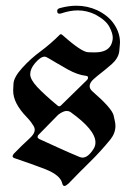

<svg xmlns="http://www.w3.org/2000/svg" viewBox="-20 -632 457 661"><path d="M189.5 -605Q217.3 -612.3 243.2 -612.3Q280.8 -612.3 314.9 -596.7Q353.5 -578.1 373.3 -548.1Q393.1 -518.1 393.1 -485.8Q393.1 -482.4 392.3 -474.9Q391.6 -467.3 390.6 -455.6Q387.7 -432.1 365.7 -412.1Q354.5 -402.3 345.7 -395Q336.9 -387.7 329.3 -381.8Q321.8 -376 315.2 -370.6Q308.6 -365.2 302.2 -359.4Q288.6 -347.2 288.6 -335.4Q288.6 -325.7 298.3 -317.4Q364.7 -259.8 371.1 -234.9Q377.4 -210 377.4 -198.7Q377.4 -173.8 360.4 -152.3Q326.7 -110.8 289.6 -74.5Q252.4 -38.1 215.8 0Q206.5 8.3 201.7 8.3Q196.3 8.3 193.8 -2Q187.5 -28.8 136.7 -49.3Q110.8 -59.1 84 -68.8Q57.1 -78.6 28.8 -87.9Q23.4 -90.3 23.4 -94.2Q23.4 -97.2 27.3 -102.5Q54.2 -130.4 83 -156.7Q99.6 -171.9 99.6 -185.1Q99.6 -187.5 98.9 -190.7Q98.1 -193.8 95.2 -199Q92.3 -204.1 86.9 -211.4Q81.5 -218.8 71.8 -229Q25.4 -276.9 25.4 -319.3Q25.4 -320.3 25.6 -326.2Q25.9 -332 26.4 -343.3Q27.3 -366.2 57.1 -398.9Q85.4 -430.2 120.1 -455.6Q154.8 -481.4 186 -512.7Q187.5 -514.2 189.5 -514.2Q192.4 -514.2 196.3 -510.3Q261.7 -452.1 284.2 -452.1Q295.4 -451.7 301 -451.7Q306.6 -451.7 307.1 -451.7Q349.1 -451.7 362.3 -477.5Q368.2 -490.2 368.2 -502.4Q368.2 -517.6 356.4 -540Q344.2 -562.5 309.1 -581.5Q279.8 -596.2 247.6 -596.2Q221.7 -596.2 192.4 -586.4Q189 -585 185.1 -585Q178.7 -585 177.7 -589.1Q176.8 -593.3 176.8 -594.7Q176.8 -602.5 189.5 -605ZM178.7 -268.1Q181.2 -266.1 184.1 -266.1Q187 -266.1 189.5 -268.6L280.3 -357.4Q283.2 -361.3 283.2 -364.3Q283.2 -365.2 282.2 -367.9Q281.2 -370.6 275.4 -371.1Q248 -374 213.9 -392.6Q186.5 -408.2 170.7 -417.5Q154.8 -426.8 149.4 -430.2Q138.2 -437 133.8 -437Q119.6 -437 100.6 -414.6Q84 -395 84 -376.5Q84 -358.4 108.4 -332.3Q132.8 -306.2 178.7 -268.1ZM111.3 -166.5Q109.4 -163.1 109.4 -160.6Q109.4 -156.7 114.3 -153.8Q149.4 -137.7 183.8 -122.1Q218.3 -106.4 253.4 -91.8Q259.3 -89.4 264.2 -89.4Q283.2 -89.4 302.2 -119.6Q308.6 -129.4 308.6 -141.6Q308.6 -185.1 222.2 -246.6Q216.8 -250 209.5 -250Q197.3 -250 180.2 -236.8Z"/></svg>

Font: UnifrakturMaguntia sl
Style: Regular
Weight: 400
Designer: j. 'mach' wust, based on a font by Peter Wiegel, original typeface by Carl Albert Fahrenwaldt 1901
Version: Version 2010-11-24